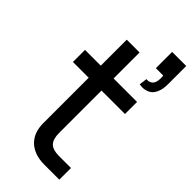

<svg xmlns="http://www.w3.org/2000/svg" viewBox="-263 -890 943 943"><g transform="rotate(45 209.0 -418.0)"><path d="M10 -540H119.5V-720.5H208.5V-540H371.5V-456H208.5V-161.5Q208.5 -118.5 227 -99.8Q245.5 -81 288 -81H371.5V0H267Q232.5 0 205.2 -9.5Q178 -19 158.8 -37Q139.5 -55 129.5 -81Q119.5 -107 119.5 -140V-456H10ZM325 -652Q328 -651.5 331 -651.5Q344.5 -651.5 354 -658Q363.5 -664.5 367.8 -676.5Q372 -688.5 372 -705.5Q372 -707 372 -709Q371.5 -712.5 371.5 -715.8Q371.5 -719 371 -722.5H319.5V-835.5H417.5V-707.5Q417.5 -672.5 406 -648.8Q394.5 -625 376.2 -616.8Q358 -608.5 341 -608.5Q331 -608.5 319.5 -610.5Z"/></g></svg>

Font: Vela Sans Med
Style: Regular
Weight: 500
Designer: Principal design: Mikhail Sharanda - project Manrope.
Design modification: Ravid Balaliev
Foundry: Mikhail Sharanda
Version: Version 1.001